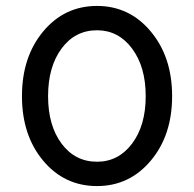

<svg xmlns="http://www.w3.org/2000/svg" viewBox="-20 -617 654 647"><path d="M307 10Q197 10 125.5 -75.5Q54 -161 54 -293Q54 -425 125.5 -511Q197 -597 307 -597Q416 -597 488 -511Q560 -425 560 -293Q560 -161 488 -75.5Q416 10 307 10ZM307 -515Q233 -515 187.5 -453.5Q142 -392 142 -293Q142 -194 187.5 -133Q233 -72 307 -72Q379 -72 425 -133Q471 -194 471 -293Q471 -392 425 -453.5Q379 -515 307 -515Z"/></svg>

Font: Raleway-v4020 Medium
Style: Regular
Weight: 500
Designer: Matt McInerney, Pablo Impallari, Rodrigo Fuenzalida
Foundry: Matt McInerney, Pablo Impallari, Rodrigo Fuenzalida
Version: Version 4.020;PS 004.020;hotconv 1.0.88;makeotf.lib2.5.64775